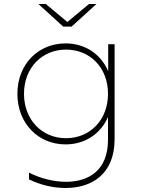

<svg xmlns="http://www.w3.org/2000/svg" viewBox="-20 -740 704 960"><path d="M125 123V157C180 184 245 200 308 200C436 200 553 133 553 -44V-519H521V-384C484 -470 405 -523 308 -523C171 -523 67 -419 67 -271C67 -123 171 -18 308 -18C404 -18 483 -70 520 -155V-41C520 114 421 169 310 169C247 169 179 151 125 123ZM310 -49C190 -49 100 -141 100 -271C100 -401 190 -492 310 -492C430 -492 520 -402 520 -271C520 -140 430 -49 310 -49ZM296 -607H338L462 -720H425L317 -630L209 -720H172Z"/></svg>

Font: Chess Sans ExtraLight
Style: Regular
Weight: 275
Designer: Wolf Bōese
Foundry: Wolf Bōese
Version: Version 7.223;Glyphs 3.3 (3306)